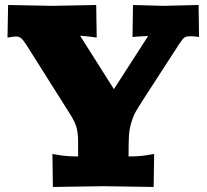

<svg xmlns="http://www.w3.org/2000/svg" viewBox="-20 -741 820 762"><path d="M768.1 -721.2 770 -594.2Q755.4 -597.2 733.9 -597.2Q718.8 -597.2 710.9 -591.1Q703.1 -585 690.9 -565.9L551.8 -351.1Q528.8 -315.4 518.8 -297.9Q508.8 -280.3 501 -254.2Q493.2 -228 491.7 -201.4Q490.2 -174.8 490.2 -125V-120.1Q536.6 -120.1 567.9 -126L591.8 -129.9L589.8 1L390.1 -2L189.9 1L188 -129.9L211.9 -126Q243.2 -120.1 290 -120.1V-183.1Q289.6 -216.3 282.5 -238.8Q275.4 -261.2 258.8 -287.1L84 -564Q71.8 -583 63.5 -589.6Q55.2 -596.2 43 -596.2Q36.6 -596.2 25.4 -594.2Q14.2 -592.3 9.8 -591.8L12.2 -721.2L187 -717.8L361.8 -721.2L363.8 -591.8L339.8 -595.2Q332.5 -596.2 316.2 -597.7Q299.8 -599.1 297.9 -599.1L432.1 -387.2L567.9 -598.1Q565.9 -597.7 549.8 -597.2Q533.7 -596.7 529.8 -596.2L505.9 -594.2L507.8 -721.2L627.9 -717.8Z"/></svg>

Font: Zantroke
Style: Regular
Weight: 500
Foundry: gluk
Version: Version 0.36